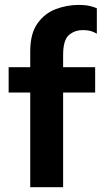

<svg xmlns="http://www.w3.org/2000/svg" viewBox="-20 -780 440 800"><path d="M106 0V-394.5H16V-500H106V-566Q106 -640 136 -682.2Q166 -724.5 212.5 -742Q259 -759.5 308 -759.5Q336 -759.5 355.2 -754.8Q374.5 -750 383.5 -745.5V-639.5Q374.5 -645 361 -649.8Q347.5 -654.5 324.5 -654.5Q291 -654.5 267 -633.8Q243 -613 243 -550.5V-500H376.5V-394.5H243V0Z"/></svg>

Font: Trispace SemiCondensed SemiBold
Style: Regular
Weight: 600
Width: 4
Designer: Tyler Finck
Foundry: Etcetera Type Company
Version: Version 1.210; ttfautohint (v1.8.3)